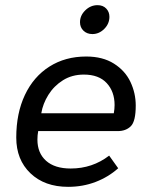

<svg xmlns="http://www.w3.org/2000/svg" viewBox="-20 -714 583 744"><path d="M43 -181Q43 -275 76.5 -346Q110 -417 171.5 -456Q233 -495 314 -495Q378 -495 421.5 -467.5Q465 -440 485.5 -396.5Q506 -353 506 -305Q506 -244 487 -225Q468 -206 436 -206H128Q125 -190 125 -173Q125 -121 158.5 -91Q192 -61 254 -61Q338 -61 403 -111L438 -62Q400 -28 350.5 -9Q301 10 244 10Q153 10 98 -42.5Q43 -95 43 -181ZM421 -275Q424 -292 424 -307Q424 -359 393.5 -392Q363 -425 305 -425Q259 -425 224 -403Q189 -381 167.5 -346.5Q146 -312 140 -275ZM290 -628Q290 -654 310.5 -674Q331 -694 358 -694Q379 -694 391.5 -681Q404 -668 404 -649Q404 -622 384 -602Q364 -582 338 -582Q317 -582 303.5 -595Q290 -608 290 -628Z"/></svg>

Font: Niramit
Style: Italic
Weight: 400
Italic angle: -10°
Version: Version 1.000; ttfautohint (v1.6)